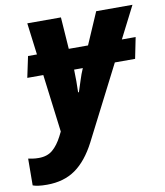

<svg xmlns="http://www.w3.org/2000/svg" viewBox="-151 -621 804 933"><g transform="rotate(-10 251.0 -154.5)"><path d="M6 240Q-20 240 -37 237.5Q-54 235 -64 231L-63 99Q-53 101 -40.5 103Q-28 105 -11 105Q31 105 57.5 82.5Q84 60 105 19L116 -3L80 -288H1L23 -392H67L47 -549H213L224 -392H319L387 -549H566L486 -392H554L533 -288H433L248 74Q204 159 146.5 199.5Q89 240 6 240ZM232 -176H236Q244 -199 253.5 -230Q263 -261 275 -288H232Q233 -260 233 -230Q233 -200 232 -176Z"/></g></svg>

Font: Noto Sans Disp ExtBd
Style: Italic
Weight: 800
Italic angle: -12°
Designer: Monotype Design Team
Foundry: Monotype Imaging Inc.
Version: Version 2.000;GOOG;noto-source:20170915:90ef993387c0